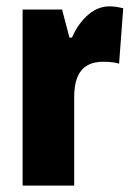

<svg xmlns="http://www.w3.org/2000/svg" viewBox="-20 -583 415 603"><path d="M322 -563C267 -563 225 -510 206 -465H198L175 -553H51V0H213V-278C213 -350 240 -389 304 -389C325 -389 341 -387 354 -383L367 -557C347 -562 335 -563 322 -563Z"/></svg>

Font: Noto Sans Myanmar ExtraCondensed Black
Style: Regular
Weight: 900
Width: 2
Designer: Monotype Design Team
Foundry: Monotype Imaging Inc.
Version: Version 2.107